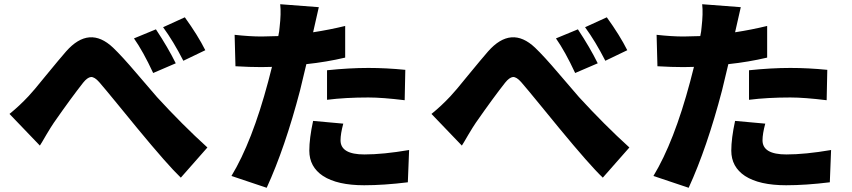

<svg xmlns="http://www.w3.org/2000/svg" viewBox="-20 -836 4040 910"><path d="M719 -697Q776 -611 813 -536L706 -490Q658 -593 615 -654ZM856 -754Q918 -668 953 -598L849 -548Q802 -640 753 -707ZM25 -296Q72 -334 115 -380Q138 -404 196 -476Q265 -560 293 -592Q403 -717 516 -610Q558 -570 626 -490Q712 -389 724 -376Q844 -245 963 -137L837 6Q776 -52 630 -229L535 -345Q477 -416 450 -447Q428 -472 411 -471Q394 -469 374 -444Q318 -373 235 -254Q222 -235 200 -198Q177 -158 169 -146Z M1530 -503Q1635 -514 1726 -514Q1811 -514 1901 -505L1898 -361Q1792 -374 1726 -374Q1617 -374 1530 -363ZM1616 -563Q1527 -542 1432 -532L1402 -407Q1331 -136 1244 54L1077 -2Q1175 -164 1251 -449Q1268 -513 1269 -519Q1252 -518 1219 -518Q1164 -518 1096 -522L1092 -671Q1164 -663 1220 -663Q1247 -663 1299 -665Q1304 -688 1305 -705Q1313 -773 1308 -816L1491 -802L1464 -683Q1542 -695 1616 -713ZM1607 -250Q1594 -202 1594 -171Q1594 -104 1707 -104Q1796 -104 1919 -125L1913 28Q1799 42 1706 42Q1579 42 1511 -2Q1446 -45 1446 -122Q1446 -180 1464 -263Z M2719 -697Q2776 -611 2813 -536L2706 -490Q2658 -593 2615 -654ZM2856 -754Q2918 -668 2953 -598L2849 -548Q2802 -640 2753 -707ZM2025 -296Q2072 -334 2115 -380Q2138 -404 2196 -476Q2265 -560 2293 -592Q2403 -717 2516 -610Q2558 -570 2626 -490Q2712 -389 2724 -376Q2844 -245 2963 -137L2837 6Q2776 -52 2630 -229L2535 -345Q2477 -416 2450 -447Q2428 -472 2411 -471Q2394 -469 2374 -444Q2318 -373 2235 -254Q2222 -235 2200 -198Q2177 -158 2169 -146Z M3530 -503Q3635 -514 3726 -514Q3811 -514 3901 -505L3898 -361Q3792 -374 3726 -374Q3617 -374 3530 -363ZM3616 -563Q3527 -542 3432 -532L3402 -407Q3331 -136 3244 54L3077 -2Q3175 -164 3251 -449Q3268 -513 3269 -519Q3252 -518 3219 -518Q3164 -518 3096 -522L3092 -671Q3164 -663 3220 -663Q3247 -663 3299 -665Q3304 -688 3305 -705Q3313 -773 3308 -816L3491 -802L3464 -683Q3542 -695 3616 -713ZM3607 -250Q3594 -202 3594 -171Q3594 -104 3707 -104Q3796 -104 3919 -125L3913 28Q3799 42 3706 42Q3579 42 3511 -2Q3446 -45 3446 -122Q3446 -180 3464 -263Z"/></svg>

Font: KaiGen Gothic KR Heavy
Style: Heavy
Weight: 900
Designer: Ryoko NISHIZUKA  (kana & ideographs); Paul D. Hunt (Latin, Greek & Cyrillic); Wenlong ZHANG  (bopomofo); Sandoll Communi
Foundry: Adobe Systems Incorporated
Version: Version 1.002 March 28, 2018